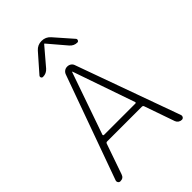

<svg xmlns="http://www.w3.org/2000/svg" viewBox="-272 -1067 1180 1180"><g transform="rotate(-45 318.0 -476.5)"><path d="M178 -281Q177 -278 179 -275.5Q181 -273 184 -273H457Q464 -273 462 -281L322 -685Q322 -686 320 -686Q319 -686 319 -685ZM54 0Q44 0 39 -8Q34 -16 37 -25L281 -702Q286 -715 296.5 -722.5Q307 -730 321 -730Q335 -730 346 -722.5Q357 -715 361 -702L605 -25Q608 -16 603 -8Q598 0 588 0Q576 0 566 -7Q556 -14 552 -25L483 -223Q480 -231 471 -231H169Q161 -231 158 -223L89 -25Q81 0 54 0ZM379 -927 480 -812Q485 -806 481.5 -798Q478 -790 470 -790Q441 -790 421 -813L323 -928Q322 -929 321 -929L319 -928L221 -813Q201 -790 172 -790Q163 -790 159.5 -797.5Q156 -805 162 -812L263 -927Q286 -953 321 -953Q356 -953 379 -927Z"/></g></svg>

Font: Rounded Mplus 1c Light
Style: Regular
Weight: 300
Version: Version 1.059.20150529